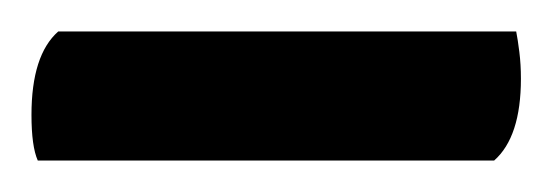

<svg xmlns="http://www.w3.org/2000/svg" viewBox="-20 -673 351 122"><path d="M294 -571H4Q0 -580 0 -600Q0 -638 17 -653H308Q309 -648 310 -640Q311 -632 311 -623Q311 -586 294 -571Z"/></svg>

Font: Petrona
Style: Bold
Weight: 700
Designer: Ringo R. Seeber
Foundry: Ringo R. Seeber
Version: Version 2.001; ttfautohint (v1.8.3)